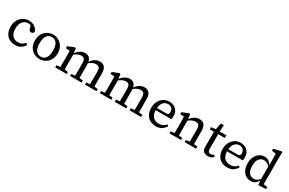

<svg xmlns="http://www.w3.org/2000/svg" viewBox="158 -2107 5256 3491"><g transform="rotate(30 2786.5 -362.0)"><path d="M281 13Q171 13 108.5 -54.5Q46 -122 46 -237Q46 -317 78.5 -376Q111 -435 165 -467Q219 -499 284 -499Q361 -499 411 -462.5Q461 -426 473 -375Q465 -331 424 -331Q398 -331 385.5 -345.5Q373 -360 367 -381L349 -442Q324 -449 292 -449Q225 -449 182 -396.5Q139 -344 139 -247Q139 -150 185.5 -102.5Q232 -55 301 -55Q347 -55 380.5 -72.5Q414 -90 444 -124L474 -97Q446 -49 402 -18Q358 13 281 13Z M793 13Q732 13 677.5 -16Q623 -45 589 -101.5Q555 -158 555 -241Q555 -324 589 -381.5Q623 -439 677.5 -469Q732 -499 793 -499Q854 -499 908.5 -469.5Q963 -440 997.5 -383Q1032 -326 1032 -243Q1032 -160 998 -103Q964 -46 909.5 -16.5Q855 13 793 13ZM793 -37Q860 -37 897 -88.5Q934 -140 934 -241Q934 -343 897 -395.5Q860 -448 793 -448Q726 -448 689.5 -395.5Q653 -343 653 -242Q653 -140 689.5 -88.5Q726 -37 793 -37Z M1119 0V-44L1197 -53Q1197 -91 1197.5 -134.5Q1198 -178 1198 -213V-264Q1198 -303 1197.5 -333Q1197 -363 1196 -394L1114 -400V-441L1247 -495L1271 -488L1282 -393H1283Q1315 -437 1362 -468Q1409 -499 1462 -499Q1569 -499 1592 -391Q1627 -441 1673 -470Q1719 -499 1774 -499Q1840 -499 1875 -457Q1910 -415 1910 -326V-213Q1910 -177 1910.5 -134Q1911 -91 1911 -53L1986 -44V0H1745V-44L1821 -53Q1821 -91 1821.5 -134Q1822 -177 1822 -213V-307Q1822 -373 1801.5 -398Q1781 -423 1737 -423Q1672 -423 1596 -362Q1597 -352 1597.5 -341Q1598 -330 1598 -319V-213Q1598 -177 1598.5 -134Q1599 -91 1599 -53L1674 -44V0H1433V-44L1509 -53Q1509 -91 1509.5 -134Q1510 -177 1510 -213V-306Q1510 -371 1490.5 -397Q1471 -423 1426 -423Q1391 -423 1357.5 -408Q1324 -393 1287 -364V-213Q1287 -178 1287 -134.5Q1287 -91 1288 -53L1361 -44V0Z M2056 0V-44L2134 -53Q2134 -91 2134.5 -134.5Q2135 -178 2135 -213V-264Q2135 -303 2134.5 -333Q2134 -363 2133 -394L2051 -400V-441L2184 -495L2208 -488L2219 -393H2220Q2252 -437 2299 -468Q2346 -499 2399 -499Q2506 -499 2529 -391Q2564 -441 2610 -470Q2656 -499 2711 -499Q2777 -499 2812 -457Q2847 -415 2847 -326V-213Q2847 -177 2847.5 -134Q2848 -91 2848 -53L2923 -44V0H2682V-44L2758 -53Q2758 -91 2758.5 -134Q2759 -177 2759 -213V-307Q2759 -373 2738.5 -398Q2718 -423 2674 -423Q2609 -423 2533 -362Q2534 -352 2534.5 -341Q2535 -330 2535 -319V-213Q2535 -177 2535.5 -134Q2536 -91 2536 -53L2611 -44V0H2370V-44L2446 -53Q2446 -91 2446.5 -134Q2447 -177 2447 -213V-306Q2447 -371 2427.5 -397Q2408 -423 2363 -423Q2328 -423 2294.5 -408Q2261 -393 2224 -364V-213Q2224 -178 2224 -134.5Q2224 -91 2225 -53L2298 -44V0Z M3231 -449Q3180 -449 3140 -410.5Q3100 -372 3092 -285H3297Q3325 -290 3333 -303.5Q3341 -317 3341 -336Q3341 -392 3311.5 -420.5Q3282 -449 3231 -449ZM3235 13Q3125 13 3061.5 -54.5Q2998 -122 2998 -237Q2998 -314 3028.5 -373Q3059 -432 3112 -465.5Q3165 -499 3231 -499Q3289 -499 3333 -475.5Q3377 -452 3402 -408.5Q3427 -365 3427 -304Q3427 -265 3420 -240H3090Q3092 -150 3137 -102Q3182 -54 3257 -54Q3307 -54 3343 -71.5Q3379 -89 3407 -123L3435 -100Q3403 -50 3359 -18.5Q3315 13 3235 13Z M3518 0V-44L3596 -53Q3596 -91 3596.5 -134.5Q3597 -178 3597 -213V-264Q3597 -303 3596.5 -333Q3596 -363 3595 -394L3513 -400V-441L3646 -495L3670 -488L3681 -395H3684Q3716 -439 3764 -469Q3812 -499 3865 -499Q3934 -499 3968 -455.5Q4002 -412 4002 -319V-213Q4002 -177 4002.5 -134Q4003 -91 4003 -53L4078 -44V0H3837V-44L3913 -53Q3914 -91 3914 -134Q3914 -177 3914 -213V-306Q3914 -371 3894 -397Q3874 -423 3828 -423Q3793 -423 3758.5 -408Q3724 -393 3686 -364V-213Q3686 -178 3686 -134.5Q3686 -91 3687 -53L3760 -44V0Z M4325 11Q4270 11 4237 -18.5Q4204 -48 4204 -111V-430H4118V-476L4212 -487L4239 -623H4300L4292 -486H4432V-430H4293V-121Q4293 -82 4309 -64.5Q4325 -47 4353 -47Q4371 -47 4387 -53.5Q4403 -60 4419 -70L4442 -36Q4426 -16 4395.5 -2.5Q4365 11 4325 11Z M4729 -449Q4678 -449 4638 -410.5Q4598 -372 4590 -285H4795Q4823 -290 4831 -303.5Q4839 -317 4839 -336Q4839 -392 4809.5 -420.5Q4780 -449 4729 -449ZM4733 13Q4623 13 4559.5 -54.5Q4496 -122 4496 -237Q4496 -314 4526.5 -373Q4557 -432 4610 -465.5Q4663 -499 4729 -499Q4787 -499 4831 -475.5Q4875 -452 4900 -408.5Q4925 -365 4925 -304Q4925 -265 4918 -240H4588Q4590 -150 4635 -102Q4680 -54 4755 -54Q4805 -54 4841 -71.5Q4877 -89 4905 -123L4933 -100Q4901 -50 4857 -18.5Q4813 13 4733 13Z M5116 -242Q5116 -142 5155.5 -95.5Q5195 -49 5255 -49Q5291 -49 5319 -65Q5347 -81 5376 -114V-376Q5343 -409 5314.5 -423.5Q5286 -438 5254 -438Q5197 -438 5156.5 -391Q5116 -344 5116 -242ZM5387 8 5379 -83Q5354 -40 5319.5 -13.5Q5285 13 5228 13Q5167 13 5120.5 -18Q5074 -49 5047.5 -105.5Q5021 -162 5021 -239Q5021 -319 5049 -377.5Q5077 -436 5125 -467.5Q5173 -499 5234 -499Q5282 -499 5315 -477Q5348 -455 5379 -411H5380L5378 -645L5291 -659V-699L5444 -737L5467 -731L5464 -599V-56L5546 -43V0Z"/></g></svg>

Font: Source Serif 4 SmText
Style: Regular
Weight: 400
Designer: Frank Grießhammer
Foundry: Adobe
Version: Version 4.005;hotconv 1.1.0;makeotfexe 2.6.0